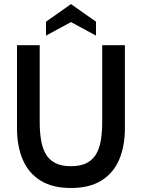

<svg xmlns="http://www.w3.org/2000/svg" viewBox="-20 -926 710 960"><path d="M334.5 14Q242.5 14 182.8 -23Q123 -60 94 -127.2Q65 -194.5 65 -285.5V-700H178.5V-316Q178.5 -269.5 184.8 -229Q191 -188.5 207.2 -158.5Q223.5 -128.5 254.5 -111.8Q285.5 -95 334.5 -95Q384.5 -95 415.2 -111.8Q446 -128.5 462.5 -158.8Q479 -189 485 -229.2Q491 -269.5 491 -316V-700H604.5V-285.5Q604.5 -194.5 575.5 -127.2Q546.5 -60 486.8 -23Q427 14 334.5 14ZM210 -748V-817.5L335 -905.5L460 -817.5V-748L335 -815.5Z"/></svg>

Font: Cabin SemiCondensed SemiBold
Style: Regular
Weight: 600
Width: 4
Designer: Pablo Impallari
Foundry: Pablo Impallari. http://www.impallari.com Igino Marini. http://www.ikern.com
Version: Version 3.001